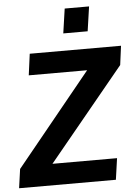

<svg xmlns="http://www.w3.org/2000/svg" viewBox="-87 -1028 764 1075"><g transform="rotate(-5 295.0 -490.0)"><path d="M-24 0 -9 -107 413 -625H85L101 -745H614L600 -638L174 -120H537L520 0ZM298 -842 318 -980H455L435 -842Z"/></g></svg>

Font: Plus Jakarta Sans
Style: Bold Italic
Weight: 700
Italic angle: -8°
Designer: Gumpita Rahayu
Foundry: Tokotype
Version: Version 2.071; ttfautohint (v1.8.4.7-5d5b);gftools[0.9.29]